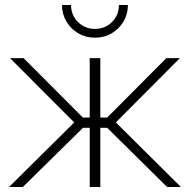

<svg xmlns="http://www.w3.org/2000/svg" viewBox="-20 -748 760 768"><path d="M16.1 0 276.9 -258.3 20 -515.6H74.2L311.5 -277.8H338.9V-515.6H381.3V-277.8H408.7L645.5 -515.6H699.7L443.4 -258.3L703.6 0H648.4L408.7 -236.8H381.3V0H338.9V-236.8H312L71.3 0ZM359.9 -597.2Q322.8 -597.2 293 -614.7Q263.2 -632.3 245.6 -662.1Q228 -691.9 228 -728H264.2Q264.2 -687.5 292 -659.9Q319.8 -632.3 359.9 -632.3Q400.4 -632.3 428 -659.9Q455.6 -687.5 455.6 -728H491.7Q491.7 -691.9 474.1 -662.1Q456.5 -632.3 426.8 -614.7Q397 -597.2 359.9 -597.2Z"/></svg>

Font: Inter Display ExtraLight
Style: Regular
Weight: 200
Designer: Rasmus Andersson
Foundry: rsms
Version: Version 4.000;git-a52131595